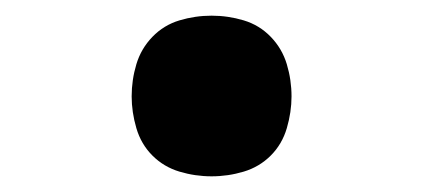

<svg xmlns="http://www.w3.org/2000/svg" viewBox="-20 -217 540 245"><path d="M250 8Q229 8 209 2Q189 -4 174.5 -18.5Q160 -33 154 -53.5Q148 -74 148 -94Q148 -115 154 -135Q160 -155 174.5 -170Q189 -185 209 -191Q229 -197 250 -197Q271 -197 291 -191Q311 -185 325.5 -170Q340 -155 346 -135Q352 -115 352 -94Q352 -74 346 -53.5Q340 -33 325.5 -18.5Q311 -4 291 2Q271 8 250 8Z"/></svg>

Font: Iosevka Curly Extrabold
Style: Regular
Weight: 800
Monospace: yes
Designer: Belleve Invis
Foundry: Belleve Invis
Version: Version 22.1.2; ttfautohint (v1.8.4)